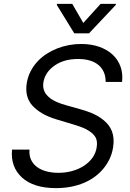

<svg xmlns="http://www.w3.org/2000/svg" viewBox="-20 -966 678 999"><path d="M42.6 -187.5H133.5Q131 -156.6 142 -133.9Q153.1 -111.2 173.8 -96.2Q194.6 -81.3 223.2 -74Q251.8 -66.8 284.1 -66.8Q321.7 -66.8 355.8 -76.3Q389.9 -85.9 416.5 -103.2Q443.2 -120.4 460.8 -144.7Q478.3 -169 483 -198.9Q489.3 -235.1 473 -257.8Q464.8 -269.2 452.8 -278.2Q440.7 -287.3 425.8 -294.7Q410.9 -302.2 393.6 -308.2Q376.4 -314.3 358 -319.6L272.7 -345.2Q231.9 -357.6 201.5 -375Q171.2 -392.4 149.9 -415.1Q107.6 -460.6 119.3 -534.1Q125 -567.5 139.4 -595.3Q153.8 -623.2 174.7 -645.8Q195.7 -668.3 221.9 -685.4Q248.2 -702.4 277.7 -714Q307.2 -725.5 338.8 -731.4Q370.4 -737.2 402 -737.2Q454.5 -737.2 496.3 -722.5Q538 -707.7 566.1 -681.6Q594.1 -655.5 607.1 -619.3Q620 -583.1 615.1 -539.8H529.8Q529.8 -569.2 519.9 -591.4Q509.9 -613.6 491.3 -628.7Q472.7 -643.8 446 -651.5Q419.4 -659.1 386.4 -659.1Q349.8 -659.1 319.4 -650.7Q289.1 -642.4 264.2 -625Q214.5 -590.2 206 -538.4Q202.8 -518.8 206.9 -503.2Q210.9 -487.6 220.2 -475.5Q229.4 -463.4 242.4 -454Q255.3 -444.6 269.9 -437.9Q284.4 -431.1 299.2 -426.1Q313.9 -421.2 326.7 -417.6L397.7 -397.7Q410.9 -394.2 426.1 -389.2Q441.4 -384.2 457.4 -377.5Q473.4 -370.7 488.8 -361.9Q504.3 -353 518.1 -341.6Q532.7 -329.9 544 -315.5Q555.4 -301.1 562.1 -283.6Q568.9 -266 570.7 -244.7Q572.4 -223.4 568.2 -197.4Q563.2 -167.6 551.3 -141.5Q539.4 -115.4 519.9 -90.9Q500.7 -67.1 475.3 -47.9Q449.9 -28.8 418.5 -15.3Q387.1 -1.8 350.3 5.5Q313.6 12.8 271.3 12.8Q154.5 12.8 94.1 -42.6Q34.1 -98 42.6 -187.5ZM276.3 -946H355.8L413.4 -846.6L503.6 -946H583.1L582.4 -940.3L443.2 -792.6H366.5L275.6 -940.3Z"/></svg>

Font: Inter P
Style: Italic
Weight: 400
Italic angle: -9.40001°
Designer: Rasmus Andersson
Foundry: rsms
Version: Version 3.018;git-588b23468